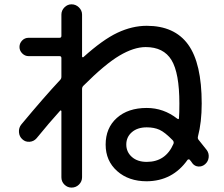

<svg xmlns="http://www.w3.org/2000/svg" viewBox="-20 -810 1040 890"><path d="M784.2 -143.6Q787.1 -152.3 781.2 -159.2Q744.1 -197.3 719.2 -208.5Q694.3 -219.7 660.2 -219.7Q617.2 -219.7 591.3 -197.3Q565.4 -174.8 565.4 -140.1Q565.4 -105.5 591.3 -82.5Q617.2 -59.6 660.2 -59.6Q748 -59.6 784.2 -143.6ZM79.1 -233.4Q185.5 -361.3 258.8 -439.5Q264.6 -445.3 264.6 -454.1V-541Q264.6 -549.8 255.9 -549.8H112.3Q95.7 -549.8 83 -562.5Q70.3 -575.2 70.3 -592.3Q70.3 -609.4 82.5 -622.1Q94.7 -634.8 112.3 -634.8H255.9Q264.6 -634.8 264.6 -643.6V-742.2Q264.6 -761.7 278.8 -775.9Q293 -790 311.5 -790Q331.1 -790 345.7 -775.9Q360.4 -761.7 360.4 -742.2V-547.9Q360.4 -545.9 362.3 -544.9Q364.3 -543.9 366.2 -544.9Q456.1 -626 524.4 -658.2Q592.8 -690.4 660.2 -690.4Q789.1 -690.4 852.1 -603.5Q915 -516.6 915 -330.1Q915 -243.2 897.5 -176.8Q895.5 -168 900.4 -162.1Q929.7 -125 938.5 -114.3Q949.2 -99.6 947.3 -80.6Q945.3 -61.5 930.7 -48.8Q917 -37.1 899.9 -38.1Q882.8 -39.1 872.1 -52.7Q870.1 -56.6 865.2 -62.5Q860.4 -68.4 859.4 -69.3Q858.4 -71.3 855 -71.3Q851.6 -71.3 849.6 -69.3Q780.3 29.3 660.2 30.3Q576.2 30.3 522.9 -17.1Q469.7 -64.5 469.7 -139.6Q469.7 -216.8 521.5 -263.2Q573.2 -309.6 660.2 -309.6Q738.3 -309.6 801.8 -259.8Q809.6 -254.9 809.6 -262.7Q811.5 -284.2 811.5 -330.1Q811.5 -471.7 774.9 -531.7Q738.3 -591.8 655.3 -591.8Q600.6 -591.8 533.7 -552.2Q466.8 -512.7 366.2 -412.1Q360.4 -406.2 360.4 -397.5V11.7Q360.4 31.2 346.2 45.4Q332 59.6 311.5 59.6Q293 59.6 278.8 45.9Q264.6 32.2 264.6 11.7V-294.9Q264.6 -296.9 262.2 -297.9Q259.8 -298.8 258.8 -296.9Q210 -243.2 149.4 -168.9Q136.7 -154.3 117.2 -152.8Q97.7 -151.4 84 -164.1Q69.3 -176.8 67.9 -197.3Q66.4 -217.8 79.1 -233.4Z"/></svg>

Font: Rounded Mgen+ 1m medium
Style: Regular
Weight: 500
Designer: [Source Han Sans]
Ryoko NISHIZUKA  (kana & ideographs); Paul D. Hunt (Latin, Greek & Cyrillic); Wenlong ZHANG  (bopomofo
Version: Version 1.059.20150602